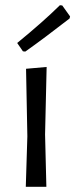

<svg xmlns="http://www.w3.org/2000/svg" viewBox="-20 -717 289 737"><path d="M158 0 153 -201 159 -460 80 -453 85 -194 79 0ZM249 -654 219 -696 210 -697C166 -653.7 111.3 -605.3 46 -552L68 -520L77 -519C124.3 -552.3 181 -594.7 247 -646Z"/></svg>

Font: Alegreya Sans
Style: Regular
Weight: 400
Designer: Juan Pablo del Peral
Foundry: Huerta Tipografica
Version: Version 1.000;PS 001.000;hotconv 1.0.70;makeotf.lib2.5.58329